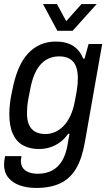

<svg xmlns="http://www.w3.org/2000/svg" viewBox="-20 -743 531 947"><path d="M159 184Q114 184 78 171.5Q42 159 21 133Q0 107 0 69Q0 62 1 52Q2 42 5 27H86Q85 34 84 39.5Q83 45 83 50Q83 73 94 87Q105 101 124 107.5Q143 114 166 114Q207 114 237 98Q267 82 286 50.5Q305 19 313 -28Q316 -43 318 -57Q320 -71 323 -83H316Q299 -58 275.5 -41Q252 -24 226 -16Q200 -8 172 -8Q127 -8 94 -26Q61 -44 43.5 -82.5Q26 -121 26 -180Q26 -207 29.5 -236Q33 -265 40 -295Q64 -422 119 -480Q174 -538 255 -538Q308 -538 341.5 -516Q375 -494 390 -454H397L417 -526H484L399 -44Q385 38 355.5 88Q326 138 277.5 161Q229 184 159 184ZM205 -82Q228 -82 250.5 -91.5Q273 -101 292.5 -120.5Q312 -140 327 -171.5Q342 -203 350 -248Q355 -273 358 -291.5Q361 -310 362.5 -326Q364 -342 364 -356Q364 -392 354.5 -416Q345 -440 324.5 -452.5Q304 -465 271 -465Q237 -465 208.5 -448.5Q180 -432 160 -396.5Q140 -361 129 -303Q124 -277 120 -256Q116 -235 114.5 -218Q113 -201 113 -186Q113 -150 123 -127.5Q133 -105 153.5 -93.5Q174 -82 205 -82ZM457 -723 338 -591H263L192 -723H261L322 -610H281L382 -723Z"/></svg>

Font: Archivo SemiCondensed
Style: Italic
Weight: 400
Width: 4
Italic angle: -10°
Designer: Hector Gatti
Foundry: Omnibus-Type
Version: Version 2.001